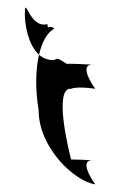

<svg xmlns="http://www.w3.org/2000/svg" viewBox="-20 -620 306 502"><path d="M45 -582C45 -638 56 -544 104 -557C104 -540 110 -557 122 -545C104 -536 90 -511 82 -477C54 -502 45 -554 45 -582ZM81 -332C81 -232 177 -145 229 -138C229 -138 184 -199 220 -201C207 -202 181 -203 166 -203C159 -229 119 -394 167 -388C167 -388 177 -395 229 -388C229 -388 184 -449 220 -451C202 -452 164 -454 155 -453C143 -459 132 -472 122 -463C106 -462 92 -468 82 -477C73 -438 72 -386 81 -332ZM161 -451C163 -451 165 -450 167 -450C165 -450 163 -450 161 -451ZM229 -200C229 -200 225 -201 220 -201C223 -201 226 -201 229 -200ZM229 -450C229 -450 225 -451 220 -451C223 -451 226 -451 229 -450Z"/></svg>

Font: bitstorm
Style: exext
Weight: 400
Version: Version 0.2